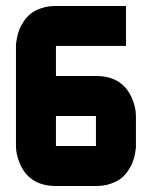

<svg xmlns="http://www.w3.org/2000/svg" viewBox="-20 -620 540 640"><path d="M399.9 -466.8H166.5V-366.7H299.8Q389.6 -366.7 420.9 -290Q433.1 -260.7 433.1 -233.4V-133.3Q433.1 -130.4 432.9 -125.7Q432.6 -121.1 429.9 -107.2Q427.2 -93.3 422.6 -80.6Q418 -67.9 408 -52.5Q397.9 -37.1 384.5 -26.1Q371.1 -15.1 349.1 -7.6Q327.1 0 299.8 0H166.5Q76.7 0 45.4 -76.7Q33.2 -106 33.2 -133.3V-466.8Q33.2 -469.7 33.4 -474.4Q33.7 -479 36.4 -492.9Q39.1 -506.8 43.7 -519.5Q48.3 -532.2 58.3 -547.6Q68.4 -563 81.8 -574Q95.2 -585 117.2 -592.5Q139.2 -600.1 166.5 -600.1H399.9ZM166.5 -233.4V-133.3H299.8V-233.4Z"/></svg>

Font: Malkor
Style: Bold
Weight: 700
Version: Version 1.3